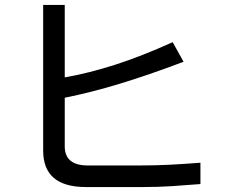

<svg xmlns="http://www.w3.org/2000/svg" viewBox="-20 -732 960 774"><path d="M154 -712H241V-420Q338 -437 444 -471Q550 -505 676 -562L720 -483Q577 -429 461.5 -394Q346 -359 241 -338V-142Q241 -65 334 -65H545Q608 -65 665.5 -68Q723 -71 788 -76V10Q727 15 672 18.5Q617 22 557 22H326Q154 22 154 -125Z"/></svg>

Font: BM YEONSUNG
Style: Regular
Weight: 400
Designer: Bongjin Kim; Myungsoo Han; Jaehyun Keum; Jihee Min; Dokyung Lee; Chorong Kim; Jooyeon Kang; Sang-a Kim;
Foundry: Sandoll Communications Inc.
Version: Version 1.000;PS 1;hotconv 16.6.51;makeotf.lib2.5.65220